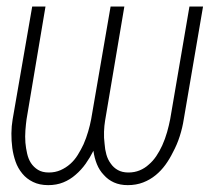

<svg xmlns="http://www.w3.org/2000/svg" viewBox="-20 -548 632 579"><path d="M592.3 -528.3H551.3L493.2 -188.5Q489.7 -170.4 483.9 -149.7Q478 -128.9 469.2 -109.4Q461.4 -92.3 451.2 -77.1Q440.9 -62 428.7 -51.8Q416.5 -40.5 401.1 -34.2Q385.7 -27.8 367.2 -27.8Q348.6 -27.8 335.4 -35.2Q322.3 -42.5 314 -54.7Q305.2 -66.4 300.8 -82Q296.4 -97.7 295.4 -114.3Q293 -132.3 293.7 -150.9Q294.4 -169.4 296.9 -184.1L355 -528.3H313.5L254.9 -188.5Q251.5 -170.4 245.8 -151.1Q240.2 -131.8 231.9 -112.8Q224.1 -96.2 214.4 -80.6Q204.6 -64.9 191.9 -53.7Q178.7 -42 162.6 -34.9Q146.5 -27.8 127.4 -27.8Q107.4 -27.8 94.5 -35.9Q81.5 -43.9 73.2 -56.6Q65.4 -68.8 61.8 -85Q58.1 -101.1 56.6 -117.7Q55.2 -136.2 56.6 -155Q58.1 -173.8 60.1 -188.5L117.2 -528.3H77.1L18.1 -188Q14.6 -168 14.4 -145.8Q14.2 -123.5 17.1 -101.6Q20 -80.6 26.9 -60.8Q33.7 -41 47.4 -24.4Q60.1 -8.8 79.6 0.7Q99.1 10.3 125.5 10.3Q150.4 10.3 170.9 2Q191.4 -6.3 208 -21Q225.1 -35.6 238.3 -54.2Q251.5 -72.8 261.7 -93.3Q264.6 -71.8 272.2 -53Q279.8 -34.2 293 -20.5Q305.7 -5.9 323.7 2.2Q341.8 10.3 365.2 10.3Q390.6 10.3 411.6 2.2Q432.6 -5.9 449.7 -20Q465.8 -33.2 478.8 -51Q491.7 -68.8 501.5 -88.9Q514.2 -112.3 522.2 -137.7Q530.3 -163.1 534.2 -188.5Z"/></svg>

Font: Roboto Mono ExtraLight
Style: Italic
Weight: 250
Italic angle: -10°
Monospace: yes
Designer: Google
Version: Version 3.000